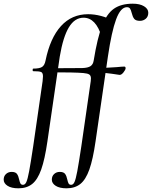

<svg xmlns="http://www.w3.org/2000/svg" viewBox="-137 -746 824 1041"><path d="M-117 228Q-117 209 -104.5 197.5Q-92 186 -74 186Q-53 186 -45 197Q-37 208 -33 228Q-30 242 -26 249Q-22 256 -12 256Q-1 256 6 240.5Q13 225 21 182.5Q29 140 43 47L94 -306Q96 -328 96 -332Q96 -351 86 -355.5Q76 -360 43 -360Q40 -360 40 -366Q40 -374 43 -374Q77 -374 91 -383Q105 -392 110 -418Q135 -540 193.5 -604.5Q252 -669 341 -669Q375 -669 411 -659.5Q447 -650 471 -635L414 -547Q383 -650 316 -650Q268 -650 236.5 -598Q205 -546 187 -439L120 21Q106 118 86.5 173Q67 228 37.5 251.5Q8 275 -37 275Q-75 275 -96 261.5Q-117 248 -117 228ZM356 -321Q356 -336 347 -342Q338 -348 315 -350Q271 -354 135 -354L136 -376Q274 -376 309 -377Q340 -378 354 -387.5Q368 -397 371 -418L385 -367L355 -306Q356 -312 356 -321ZM144 228Q144 209 156.5 197.5Q169 186 187 186Q208 186 216 197Q224 208 228 228Q231 242 235 249Q239 256 249 256Q260 256 267 240.5Q274 225 282 182.5Q290 140 304 47L355 -306Q357 -328 357 -332Q357 -351 347 -355.5Q337 -360 304 -360Q301 -360 301 -366Q301 -374 304 -374Q338 -374 352.5 -383.5Q367 -393 371 -418Q391 -541 416.5 -606.5Q442 -672 481 -699Q520 -726 583 -726Q621 -726 644 -712Q667 -698 667 -677Q667 -656 653.5 -644.5Q640 -633 622 -633Q599 -633 590.5 -644Q582 -655 577 -676Q573 -692 568 -699.5Q563 -707 551 -707Q517 -707 492.5 -641Q468 -575 448 -439L381 21Q367 118 347.5 173Q328 228 298.5 251.5Q269 275 224 275Q186 275 165 261.5Q144 248 144 228ZM395 -352 397 -377Q419 -377 496 -382Q525 -385 537 -385Q544 -385 544 -376Q544 -368 532.5 -353.5Q521 -339 511 -340Q507 -340 470 -346Q433 -352 395 -352Z"/></svg>

Font: Cormorant Garamond SemiBold
Style: Italic
Weight: 600
Italic angle: -10°
Designer: Christian Thalmann (Catharsis Fonts)
Foundry: Catharsis Fonts
Version: Version 4.000